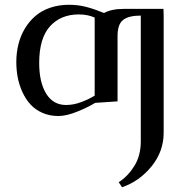

<svg xmlns="http://www.w3.org/2000/svg" viewBox="-20 -476 794 799"><path d="M47.9 -217.8Q47.9 -255.9 56.4 -290.8Q64.9 -325.7 82.8 -356Q100.6 -386.2 126 -408.4Q151.4 -430.7 187.5 -443.4Q223.6 -456.1 267.1 -456.1Q304.7 -456.1 337.9 -447.5Q371.1 -439 413.1 -421.9Q443.8 -439 495.1 -439H660.2L661.1 -413.1V76.2Q661.1 154.3 610.4 216.6Q559.6 278.8 487.8 303.2L474.1 282.2Q511.7 258.3 538.8 215.1Q565.9 171.9 565.9 111.8V-411.1Q516.1 -411.1 492.7 -393.3Q469.2 -375.5 469.2 -326.2V-54.2L376 -47.9Q345.7 -29.3 300.8 -11.2Q255.9 6.8 223.1 6.8Q186 6.8 156 -6.6Q126 -20 106.2 -42Q86.4 -64 73 -93.5Q59.6 -123 53.7 -154.1Q47.9 -185.1 47.9 -217.8ZM143.1 -213.9Q143.1 -133.8 172.1 -86.4Q201.2 -39.1 254.9 -39.1Q286.6 -39.1 319.1 -51.5Q351.6 -64 374 -78.1V-402.8Q345.2 -416 308.1 -416Q232.9 -416 188 -366.5Q143.1 -316.9 143.1 -213.9Z"/></svg>

Font: Dehuti
Style: Bold
Weight: 700
Version: Version 1.2